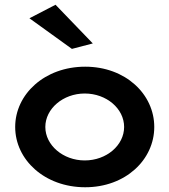

<svg xmlns="http://www.w3.org/2000/svg" viewBox="-20 -776 712 809"><path d="M371 -593 214 -756 104 -699 283 -570ZM171 -241C171 -318 246 -382 337 -382C429 -382 503 -318 503 -241C503 -164 429 -100 337 -100C246 -100 171 -164 171 -241ZM44 -241C44 -103 168 13 339 13C509 13 630 -103 630 -241C630 -379 509 -495 339 -495C168 -495 44 -379 44 -241Z"/></svg>

Font: Bluebird
Style: Ext
Weight: 400
Designer: Jasper
Foundry: Cannot Into Space Fonts
Version: Version 0.98